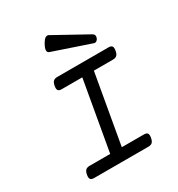

<svg xmlns="http://www.w3.org/2000/svg" viewBox="-188 -927 976 1050"><g transform="rotate(-30 300.0 -401.5)"><path d="M201.2 -579.6Q184.6 -579.6 176 -571.5Q167.5 -563.5 164.1 -544.4Q160.6 -525.4 166.3 -517.3Q171.9 -509.3 188.5 -509.3H318.4L241.2 -70.3H111.3Q94.7 -70.3 86.2 -62.3Q77.6 -54.2 74.2 -35.2Q70.8 -16.1 76.7 -8.1Q82.5 0 99.1 0H441.9Q458.5 0 466.8 -8.1Q475.1 -16.1 478.5 -35.2Q481.9 -54.2 476.3 -62.3Q470.7 -70.3 454.1 -70.3H314.5L391.6 -509.3H511.7Q528.3 -509.3 536.9 -517.3Q545.4 -525.4 548.8 -544.4Q552.2 -563.5 546.6 -571.5Q541 -579.6 524.4 -579.6ZM281.2 -797.4Q270 -806.2 258.1 -801.3Q246.1 -796.4 231.9 -771Q207.5 -727.1 231.9 -718.8L466.8 -639.2Q475.6 -636.2 482.9 -641.1Q490.2 -646 493.7 -654.8Q501.5 -675.3 484.4 -685.1Z"/></g></svg>

Font: Courier Prime Code
Style: Italic
Weight: 400
Italic angle: -10°
Designer: Alan Dague-Greene
Foundry: Quote-Unquote Apps
Version: Version 3.18